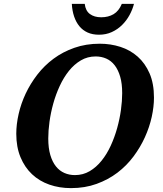

<svg xmlns="http://www.w3.org/2000/svg" viewBox="-20 -948 832 979"><path d="M63 -266.1Q63 -314 75 -366.7Q86.9 -419.4 110.8 -470.5Q134.8 -521.5 170.4 -567.6Q206.1 -613.8 253.2 -648.7Q300.3 -683.6 359.4 -704.3Q418.5 -725.1 488.8 -725.1Q543.9 -725.1 594 -709Q644 -692.9 682.1 -659.2Q720.2 -625.5 742.7 -573.7Q765.1 -522 765.1 -450.2Q765.1 -404.3 753.7 -352.1Q742.2 -299.8 719 -248.5Q695.8 -197.3 660.9 -150.4Q626 -103.5 578.9 -67.6Q531.7 -31.7 472.4 -10.3Q413.1 11.2 341.8 11.2Q282.7 11.2 231.7 -6.6Q180.7 -24.4 143.3 -59.6Q106 -94.7 84.5 -146.5Q63 -198.2 63 -266.1ZM226.1 -242.2Q226.1 -192.9 236.6 -157.5Q247.1 -122.1 265.4 -99.4Q283.7 -76.7 308.6 -65.9Q333.5 -55.2 361.8 -55.2Q403.3 -55.2 437.3 -75.2Q471.2 -95.2 498 -128.7Q524.9 -162.1 544.7 -205.3Q564.5 -248.5 577.4 -294.9Q590.3 -341.3 596.7 -387.5Q603 -433.6 603 -473.1Q603 -522 592.8 -557.1Q582.5 -592.3 564.7 -615.2Q546.9 -638.2 522 -649.2Q497.1 -660.2 467.8 -660.2Q426.3 -660.2 392.3 -640.1Q358.4 -620.1 331.5 -586.7Q304.7 -553.2 284.7 -510Q264.6 -466.8 251.7 -420.2Q238.8 -373.5 232.4 -327.4Q226.1 -281.2 226.1 -242.2ZM484.9 -771Q451.7 -771 426.8 -782.2Q401.9 -793.5 384.8 -814.2Q367.7 -835 357.9 -864Q348.1 -893.1 346.2 -928.2H412.1Q416 -893.1 438.5 -876.5Q460.9 -859.9 496.1 -859.9Q532.2 -859.9 559.1 -875.7Q585.9 -891.6 601.1 -928.2H663.1Q655.8 -899.4 640.4 -871.1Q625 -842.8 602.5 -820.6Q580.1 -798.3 550.5 -784.7Q521 -771 484.9 -771Z"/></svg>

Font: Droid Serif
Style: Bold Italic
Weight: 700
Italic angle: -12°
Designer: Monotype Design team
Foundry: Monotype Imaging Inc.
Version: Version 1.03